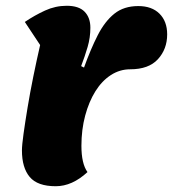

<svg xmlns="http://www.w3.org/2000/svg" viewBox="-20 -620 599 665"><path d="M173 25Q110 25 83 -7Q56 -39 56 -99Q56 -117 61.5 -156.5Q67 -196 75.5 -247.5Q84 -299 95.5 -355.5Q107 -412 119 -464L66 -544Q100 -567 136 -583.5Q172 -600 211 -600Q253 -600 273 -579.5Q293 -559 293 -524Q293 -490 283.5 -457.5Q274 -425 261 -391L271 -386Q294 -450 318.5 -498Q343 -546 376 -572.5Q409 -599 459 -599Q506 -599 532.5 -572.5Q559 -546 559 -501Q559 -450 527 -415Q495 -380 431 -380Q395 -380 364 -360Q333 -340 310.5 -304Q288 -268 275 -219.5Q262 -171 262 -115Q262 -53 283 -24Q230 25 173 25Z"/></svg>

Font: Lemonada
Style: Regular
Weight: 400
Designer: Mohamed Gaber (Arabic), Eduardo Tunni (Latin)
Foundry: Kief Type Foundry
Version: Version 4.005